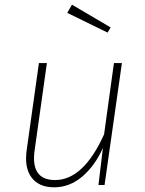

<svg xmlns="http://www.w3.org/2000/svg" viewBox="-20 -789 617 819"><path d="M287 -769 452 -672 439 -650 267 -734ZM211 10Q146 10 114.5 -32Q83 -74 94 -150L146 -520H180L128 -150Q109 -21 215 -21Q336 -21 424 -216L466 -520H500L426 0H400L419 -158Q385 -82 331 -36Q277 10 211 10Z"/></svg>

Font: Fira Sans UltraLight
Style: Italic
Weight: 200
Italic angle: -8°
Designer: Carrois Corporate & Edenspiekermann AG
Foundry: Carrois Corporate GbR & Edenspiekermann AG
Version: Version 4.203;PS 004.203;hotconv 1.0.88;makeotf.lib2.5.64775